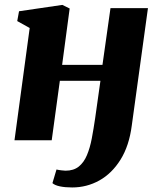

<svg xmlns="http://www.w3.org/2000/svg" viewBox="-20 -586 664 802"><path d="M530.5 -62Q519.5 23 483.5 80.8Q447.5 138.5 395 167.8Q342.5 197 281.5 197Q252 197 230.5 192.5Q209 188 199 179L216 122Q223.5 124 236.5 125.5Q249.5 127 253.5 127Q287.5 127 309 109.8Q330.5 92.5 343.2 62Q356 31.5 363.5 -8.2Q371 -48 377.5 -92.5L399.5 -248.5H230L196 0H40.5L104 -469L52 -498L59.5 -539L240.5 -565.5L271 -550.5L239.5 -315H408L441.5 -552H598Z"/></svg>

Font: Merriweather 24pt Black
Style: Italic
Weight: 900
Italic angle: -7.8°
Designer: Eben Sorkin
Foundry: Eben Sorkin
Version: Version 2.101